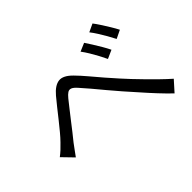

<svg xmlns="http://www.w3.org/2000/svg" viewBox="-132 -1004 1264 1264"><g transform="rotate(-45 500.0 -372.0)"><path d="M46.8 -255.6Q65.7 -270.1 82.5 -285.6Q99.2 -301.2 118.9 -321.7Q139.2 -342.3 163.6 -371.6Q187.9 -400.9 214.7 -434.6Q241.4 -468.4 267.3 -501Q293.2 -533.7 315.4 -560.1Q359 -611.6 400.6 -616.6Q442.1 -621.5 491.6 -570.7Q521.9 -540 556 -499.6Q590.2 -459.1 625.5 -417.9Q660.8 -376.7 692.5 -342.1Q715 -316.9 744.1 -286Q773.3 -255 806.3 -221.5Q839.4 -187.9 873.9 -154.1Q908.4 -120.3 942.4 -90.3L877.8 -18.3Q840.2 -54.3 798.9 -98.6Q757.6 -142.8 718 -188.1Q678.5 -233.3 643.8 -271.7Q611.4 -308.7 576.8 -350.2Q542.3 -391.6 510.7 -429.3Q479.1 -467 455.7 -492.4Q434.6 -516.5 419.4 -522.2Q404.1 -527.9 390.5 -519.3Q376.9 -510.6 359.6 -489.4Q342.3 -467.5 318.9 -438Q295.6 -408.5 270.6 -376.3Q245.6 -344.1 221.9 -313.6Q198.2 -283 178.9 -259.9Q164 -239.6 147.9 -217.9Q131.8 -196.1 120.3 -179.8ZM692.2 -675Q704.7 -656.7 722.5 -628.3Q740.3 -599.9 758.1 -569.7Q775.8 -539.5 787.4 -515.3L728 -488.8Q715.6 -515.2 700.3 -543.9Q685 -572.5 668.2 -600.1Q651.5 -627.6 634.5 -650.3ZM821.2 -725.9Q834.8 -708.6 853.1 -680.4Q871.4 -652.2 889.6 -622.4Q907.8 -592.6 919.5 -569.3L861.8 -541.3Q848.5 -567.8 832.4 -595.7Q816.4 -623.6 799.3 -650.8Q782.1 -678 765.2 -699.7Z"/></g></svg>

Font: Noto Sans JP
Style: Regular
Weight: 100
Designer: Ryoko NISHIZUKA 西塚涼子 (kana, bopomofo & ideographs); Paul D. Hunt (Latin, Greek & Cyrillic); Sandoll Communications 산돌커뮤니
Foundry: Adobe
Version: Version 2.004;hotconv 1.0.118;makeotfexe 2.5.65603